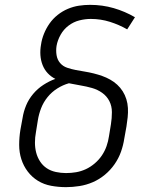

<svg xmlns="http://www.w3.org/2000/svg" viewBox="-20 -763 640 791"><path d="M252 8Q221 8 191 2.5Q161 -3 136.5 -18Q112 -33 94.5 -56Q77 -79 68 -107Q59 -135 59 -166Q59 -197 64 -228L73 -277Q77 -303 87.5 -328.5Q98 -354 116.5 -376Q135 -398 159 -413.5Q183 -429 208 -438Q190 -447 176.5 -461.5Q163 -476 155.5 -495Q148 -514 146.5 -535.5Q145 -557 149 -579Q152 -601 161 -623.5Q170 -646 184 -666Q198 -686 217.5 -701.5Q237 -717 259.5 -726.5Q282 -736 305 -739.5Q328 -743 351 -743Q402 -743 448.5 -729.5Q495 -716 536 -692L504 -642Q471 -661 433 -673Q395 -685 354 -685Q331 -685 307 -679Q283 -673 262.5 -657.5Q242 -642 229.5 -619.5Q217 -597 213 -574Q210 -555 213 -536Q216 -517 227.5 -503.5Q239 -490 256.5 -484Q274 -478 292.5 -474.5Q311 -471 329.5 -468Q348 -465 366 -460.5Q384 -456 401 -450Q418 -444 434 -435Q450 -426 463 -414Q476 -402 485.5 -387Q495 -372 500.5 -354.5Q506 -337 507 -318Q508 -299 506 -280Q504 -261 501 -242L492 -192Q488 -165 478.5 -138Q469 -111 452 -86.5Q435 -62 412 -43Q389 -24 362.5 -12.5Q336 -1 307.5 3.5Q279 8 252 8ZM252 -50Q273 -50 293.5 -53.5Q314 -57 333.5 -66Q353 -75 370.5 -90Q388 -105 400 -123Q412 -141 419 -161Q426 -181 429 -202L437 -251Q441 -276 441 -301Q441 -326 430.5 -346.5Q420 -367 401 -380.5Q382 -394 359 -400.5Q336 -407 312 -411Q288 -415 264 -420Q239 -413 216 -398.5Q193 -384 176 -363Q159 -342 149.5 -317.5Q140 -293 136 -268L128 -218Q124 -197 124 -175.5Q124 -154 129 -134.5Q134 -115 145 -98Q156 -81 172.5 -70Q189 -59 210 -54.5Q231 -50 252 -50Z"/></svg>

Font: Iosevka Light Extended Oblique
Style: Regular
Weight: 300
Width: 7
Italic angle: -9°
Monospace: yes
Designer: Belleve Invis
Foundry: Belleve Invis
Version: Version 32.5.0; ttfautohint (v1.8.4)